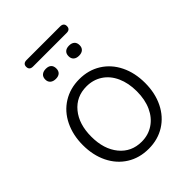

<svg xmlns="http://www.w3.org/2000/svg" viewBox="-218 -862 979 979"><g transform="rotate(-45 272.0 -372.5)"><path d="M47 -243Q47 -315 75 -372.5Q103 -430 154.5 -462Q206 -494 272 -494Q338 -494 389 -462Q440 -430 468 -373Q496 -316 496 -243Q496 -170 468 -113Q440 -56 389 -24Q338 8 272 8Q205 8 154 -24Q103 -56 75 -113Q47 -170 47 -243ZM436 -243Q436 -302 415.5 -347.5Q395 -393 357.5 -417.5Q320 -442 272 -442Q198 -442 153 -387.5Q108 -333 108 -243Q108 -153 153 -98Q198 -43 272 -43Q320 -43 357.5 -68Q395 -93 415.5 -138Q436 -183 436 -243ZM125 -730Q125 -741 131.5 -747Q138 -753 151 -753H393Q406 -753 412.5 -747Q419 -741 419 -730Q419 -706 393 -706H151Q125 -706 125 -730ZM148 -615Q148 -633 159 -642.5Q170 -652 189 -652Q208 -652 218 -642.5Q228 -633 228 -615Q228 -598 218 -588.5Q208 -579 189 -579Q170 -579 159 -588.5Q148 -598 148 -615ZM316 -615Q316 -633 326.5 -642.5Q337 -652 356 -652Q375 -652 385.5 -642.5Q396 -633 396 -615Q396 -598 385.5 -588.5Q375 -579 356 -579Q337 -579 326.5 -588.5Q316 -598 316 -615Z"/></g></svg>

Font: SN Pro Light
Style: Regular
Weight: 300
Designer: Tobias Whetton
Foundry: Supernotes
Version: Version 1.002